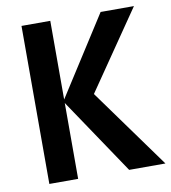

<svg xmlns="http://www.w3.org/2000/svg" viewBox="-79 -766 742 834"><g transform="rotate(-10 292.0 -348.5)"><path d="M71.5 0V-697H198.5V-350L420.5 -697H567.5L330 -351L583.5 0H423.5L198.5 -334.5V0Z"/></g></svg>

Font: Alatsi
Style: Regular
Weight: 400
Designer: Spyros Zevelakis, Eben Sorkin
Foundry: www.sorkintype.com
Version: Version 1.008; ttfautohint (v1.8.4.7-5d5b)